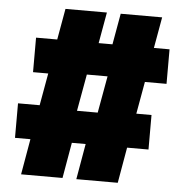

<svg xmlns="http://www.w3.org/2000/svg" viewBox="-52 -780 797 831"><g transform="rotate(5 346.5 -365.0)"><path d="M70 0 97 -155H30V-305H124L149 -445H83V-595H175L199 -730H379L355 -595H415L439 -730H619L595 -595H663V-445H569L544 -305H610V-155H517L490 0H310L337 -155H277L250 0ZM281 -261 259 -295H409L371 -261L412 -489L434 -455H284L322 -489Z"/></g></svg>

Font: M PLUS 1 Black
Style: Regular
Weight: 900
Designer: Coji Morishita
Foundry: UNDERFOREST DESIGN
Version: Version 1.001